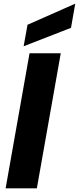

<svg xmlns="http://www.w3.org/2000/svg" viewBox="-20 -1032 432 1052"><path d="M10.8 0 141.8 -740H312.9L181.9 0ZM130.8 -896.3 392.3 -1011.9 369 -879.5 109.5 -778.5Z"/></svg>

Font: Poppins Variable
Style: Italic
Weight: 100
Italic angle: -10°
Designer: Jonny Pinhorn
Foundry: Indian Type Foundry
Version: Version 6.000